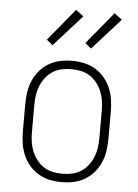

<svg xmlns="http://www.w3.org/2000/svg" viewBox="-54 -795 608 845"><g transform="rotate(5 250.0 -372.5)"><path d="M250 8Q223 8 197 2.5Q171 -3 148 -16.5Q125 -30 107.5 -50.5Q90 -71 79.5 -95.5Q69 -120 65 -146.5Q61 -173 61 -200V-320Q61 -347 65 -373.5Q69 -400 79.5 -424.5Q90 -449 107.5 -469.5Q125 -490 148 -503.5Q171 -517 197 -522.5Q223 -528 250 -528Q277 -528 303 -522.5Q329 -517 352 -503.5Q375 -490 392.5 -469.5Q410 -449 420.5 -424.5Q431 -400 435 -373.5Q439 -347 439 -320V-200Q439 -173 435 -146.5Q431 -120 420.5 -95.5Q410 -71 392.5 -50.5Q375 -30 352 -16.5Q329 -3 303 2.5Q277 8 250 8ZM250 -29Q272 -29 293 -33.5Q314 -38 332 -49.5Q350 -61 363.5 -78.5Q377 -96 385 -116Q393 -136 396 -157Q399 -178 399 -200V-320Q399 -342 396 -363Q393 -384 385 -404Q377 -424 363.5 -441.5Q350 -459 332 -470.5Q314 -482 293 -486.5Q272 -491 250 -491Q228 -491 207 -486.5Q186 -482 168 -470.5Q150 -459 136.5 -441.5Q123 -424 115 -404Q107 -384 104 -363Q101 -342 101 -320V-200Q101 -178 104 -157Q107 -136 115 -116Q123 -96 136.5 -78.5Q150 -61 168 -49.5Q186 -38 207 -33.5Q228 -29 250 -29ZM328 -589 301 -611 418 -753 452 -727ZM158 -589 131 -611 248 -753 282 -727Z"/></g></svg>

Font: Iosevka SS18 Extralight
Style: Regular
Weight: 200
Monospace: yes
Designer: Belleve Invis
Foundry: Belleve Invis
Version: Version 25.1.1; ttfautohint (v1.8.4)